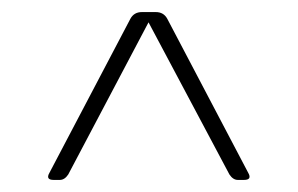

<svg xmlns="http://www.w3.org/2000/svg" viewBox="-20 -663 493 318"><path d="M79 -365H69Q55 -365 62 -377L196 -632Q202 -643 215 -643H238Q251 -643 257 -632L391 -377Q398 -365 384 -365H374Q366 -365 360 -374L226 -626L93 -374Q87 -365 79 -365Z"/></svg>

Font: Rajdhani Light
Style: Regular
Weight: 300
Designer: Satya Rajpurohit, Jyotish Sonowal
Foundry: Indian Type Foundry
Version: Version 1.201;PS 1.0;hotconv 1.0.78;makeotf.lib2.5.61930; tt